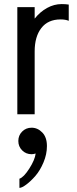

<svg xmlns="http://www.w3.org/2000/svg" viewBox="-20 -560 377 941"><path d="M134.8 65.9Q164.6 65.9 187.3 89.4Q210 112.8 210 155.8Q210 196.3 193.1 236.1Q176.3 275.9 153.6 302Q130.9 328.1 108.9 344.5Q86.9 360.8 75.2 360.8V315.9Q96.2 309.1 123.5 266.4Q150.9 223.6 154.8 192.4Q143.6 195.8 134.8 195.8Q107.4 195.8 88.6 177Q69.8 158.2 69.8 130.9Q69.8 103.5 88.6 84.7Q107.4 65.9 134.8 65.9ZM316.9 -458Q300.8 -464.8 276.9 -464.8Q215.3 -464.8 182.6 -422.6Q149.9 -380.4 149.9 -308.1V0H64.9V-524.9H149.9V-468.8Q176.3 -502 210.7 -521Q245.1 -540 282.2 -540Q300.8 -540 316.9 -537.6Z"/></svg>

Font: Miedinger*
Style: Book
Weight: 400
Version: Version 001.000